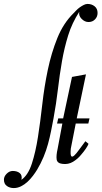

<svg xmlns="http://www.w3.org/2000/svg" viewBox="-145 -822 516 976"><path d="M229 -755Q235 -761 243 -769.5Q251 -778 261 -785Q271 -792 281 -797Q291 -802 300 -802Q321 -802 336 -790Q351 -778 351 -756Q351 -737 338 -723.5Q325 -710 305 -710Q286 -710 270 -726Q254 -742 258 -762Q221 -705 201.5 -642Q182 -579 170 -510.5Q158 -442 149.5 -369Q141 -296 127 -220Q121 -188 114.5 -155.5Q108 -123 99 -90Q90 -57 76.5 -24.5Q63 8 44 40Q35 55 22.5 71.5Q10 88 -5 102Q-20 116 -38 125Q-56 134 -75 134Q-95 134 -110 123.5Q-125 113 -125 91Q-125 75 -111 61Q-97 47 -80 47Q-58 47 -44.5 58Q-31 69 -36 92Q-2 68 17 9.5Q36 -49 48 -126Q60 -203 70 -292Q80 -381 98 -467Q116 -553 146.5 -628.5Q177 -704 229 -755ZM151 -220H176L221 -431L292 -444L245 -220H310L304 -194H240L215 -67Q212 -35 217 -28.5Q222 -22 232.5 -31.5Q243 -41 257.5 -61.5Q272 -82 289 -104L305 -91Q302 -82 291.5 -66.5Q281 -51 267 -35Q250 -14 226 0.5Q202 15 172 11Q146 8 143 -11.5Q140 -31 148 -66L172 -194H145Z"/></svg>

Font: Lucien Schoenschriftv CAT
Style: Regular
Weight: 400
Designer: Lucian Bernhard 1928
Foundry: CAT-Fonts Peter Wiegel
Version: Version 1.000